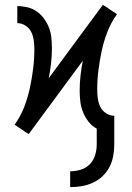

<svg xmlns="http://www.w3.org/2000/svg" viewBox="-20 -545 540 788"><path d="M268 223V158Q290 158 311.5 151.5Q333 145 348.5 129Q364 113 370.5 91.5Q377 70 377 48V-17Q357 -28 343 -46Q329 -64 320.5 -85.5Q312 -107 309.5 -129.5Q307 -152 307 -174Q307 -205 310.5 -235.5Q314 -266 320 -296L98 5L83 -4L69 -14L40 -33L42 -36Q65 -69 79.5 -106.5Q94 -144 102.5 -183.5Q111 -223 116 -263Q121 -303 121 -343Q121 -361 118.5 -379.5Q116 -398 108 -414Q100 -430 84.5 -440Q69 -450 51 -450V-520Q72 -520 93 -515Q114 -510 131.5 -497.5Q149 -485 161.5 -467.5Q174 -450 181.5 -430Q189 -410 191 -388.5Q193 -367 193 -346Q193 -315 189.5 -284.5Q186 -254 180 -224L402 -525L417 -516L431 -506L460 -487L458 -484Q435 -451 420.5 -413.5Q406 -376 397.5 -336.5Q389 -297 384 -257Q379 -217 379 -177Q379 -159 381.5 -140.5Q384 -122 392 -106Q400 -90 415.5 -80Q431 -70 449 -70V48Q449 72 444.5 96Q440 120 429 141Q418 162 400.5 178.5Q383 195 361 205Q339 215 315.5 219Q292 223 268 223Z"/></svg>

Font: Iosevka Fixed
Style: Regular
Weight: 400
Monospace: yes
Designer: Belleve Invis
Foundry: Belleve Invis
Version: Version 33.2.4